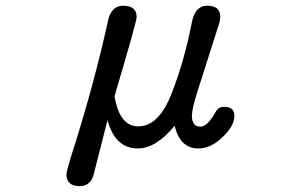

<svg xmlns="http://www.w3.org/2000/svg" viewBox="-20 -507 1040 662"><path d="M209 93.8Q209 85.9 222.7 40Q301.8 -206.1 351.6 -431.6Q362.3 -487.3 404.3 -487.3Q451.2 -487.3 451.2 -448.2Q451.2 -432.6 375 -175.8Q391.6 -71.3 457 -71.3Q527.3 -71.3 571.3 -183.6Q615.2 -294.9 641.6 -430.7Q653.3 -487.3 693.4 -487.3Q716.8 -487.3 728 -478Q739.3 -468.8 739.3 -449.2Q739.3 -433.6 732.4 -416L661.1 -192.4Q641.6 -130.9 641.6 -108.4Q641.6 -70.3 670.9 -70.3Q695.3 -70.3 723.6 -121.1Q732.4 -138.7 752.9 -138.7Q788.1 -138.7 788.1 -107.4Q788.1 -72.3 746.1 -33.2Q707 4.9 663.1 4.9Q601.6 4.9 582 -73.2Q517.6 4.9 455.1 4.9Q377 4.9 350.6 -92.8L304.7 87.9Q294.9 134.8 254.9 134.8Q209 134.8 209 93.8Z"/></svg>

Font: jf-openhuninn-1.1
Style: Regular
Weight: 400
Designer: [Kosugi Maru]
      Designed by Motoya company      

      [Varela Round]
      Joe Prince(Latin component); Avraham Co
Foundry: justfont CO.,LTD.
Version: 1.1